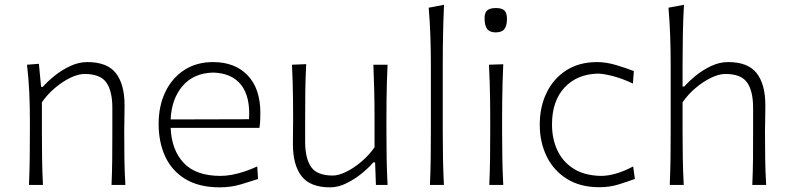

<svg xmlns="http://www.w3.org/2000/svg" viewBox="-20 -782 3342 812"><path d="M102.5 0H161.6Q158.7 -57.1 158 -109.9Q157.2 -162.6 157.2 -224.6V-349.6Q181.2 -383.8 213.1 -410.6Q245.1 -437.5 278.1 -453.4Q311 -469.2 337.9 -469.2Q404.3 -469.2 429.7 -433.1Q455.1 -397 455.1 -326.2V-224.6Q455.1 -162.6 454.6 -109.9Q454.1 -57.1 451.7 0H510.3Q506.8 -57.1 506.1 -110.1Q505.4 -163.1 505.4 -226.1Q505.4 -247.6 506.1 -275.9Q506.8 -304.2 506.8 -336.9Q506.8 -425.3 470.2 -472.4Q433.6 -519.5 349.1 -519.5Q312.5 -519.5 276.4 -502.4Q240.2 -485.4 210.2 -460.9Q180.2 -436.5 161.1 -414.6H153.8L144.5 -512.2L94.2 -508.3Q101.1 -450.7 103.8 -391.6Q106.4 -332.5 106.4 -277.3V-226.1Q106.4 -163.1 105.7 -110.1Q105 -57.1 102.5 0Z M909.7 10.3Q957 10.3 999.3 -2.4Q1041.5 -15.1 1071.3 -24.9L1067.9 -78.1Q1040.5 -65.4 1013.2 -56.4Q985.8 -47.4 960.4 -42.7Q935.1 -38.1 913.1 -38.1Q808.6 -38.1 757.1 -92.8Q705.6 -147.5 701.7 -241.2H1077.1Q1079.6 -255.9 1080.3 -271Q1081.1 -286.1 1081.1 -304.2Q1081.1 -407.2 1027.3 -463.4Q973.6 -519.5 880.9 -519.5Q811 -519.5 759.3 -485.8Q707.5 -452.1 679.2 -393.1Q650.9 -334 650.9 -257.8Q650.9 -180.2 679 -119.6Q707 -59.1 764.6 -24.4Q822.3 10.3 909.7 10.3ZM1033.2 -277.8 701.7 -276.9Q705.6 -364.3 752.4 -418.7Q799.3 -473.1 881.8 -475.1Q960.9 -472.7 1000 -422.6Q1039.1 -372.6 1033.2 -277.8Z M1376 10.3Q1410.6 10.3 1445.6 -7.1Q1480.5 -24.4 1510.3 -48.8Q1540 -73.2 1558.6 -95.2H1566.4L1569.8 0H1619.1Q1616.2 -57.1 1615.2 -110.1Q1614.3 -163.1 1614.3 -226.1V-278.3Q1614.3 -321.3 1614.7 -359.1Q1615.2 -397 1616.2 -433.6Q1617.2 -470.2 1619.1 -508.3H1559.1Q1561.5 -451.2 1562.7 -397.7Q1564 -344.2 1564 -282.2V-159.2Q1540.5 -125.5 1508.5 -98.4Q1476.6 -71.3 1444.3 -55.4Q1412.1 -39.6 1387.2 -39.6Q1320.8 -39.6 1295.7 -75.9Q1270.5 -112.3 1270.5 -183.1V-282.2Q1270.5 -344.2 1271.2 -398.9Q1272 -453.6 1274.9 -510.7L1214.8 -508.3Q1216.8 -470.2 1217.8 -433.6Q1218.8 -397 1219.2 -359.1Q1219.7 -321.3 1219.7 -278.3Q1219.7 -255.4 1219.2 -230.5Q1218.8 -205.6 1218.8 -172.4Q1218.8 -84 1255.4 -36.9Q1292 10.3 1376 10.3Z M1798.3 0H1857.4Q1854.5 -57.1 1853.5 -110.1Q1852.5 -163.1 1852.5 -226.1V-507.8Q1852.5 -574.2 1853.8 -636.5Q1855 -698.7 1857.9 -761.7L1793 -749.5Q1797.9 -693.4 1800 -633.3Q1802.2 -573.2 1802.2 -507.8V-226.1Q1802.2 -163.1 1801.5 -110.1Q1800.8 -57.1 1798.3 0Z M2049.3 0H2108.4Q2105.5 -57.1 2104.5 -110.1Q2103.5 -163.1 2103.5 -226.1V-277.3Q2103.5 -320.8 2104 -359.4Q2104.5 -397.9 2105.5 -434.8Q2106.4 -471.7 2108.4 -510.3L2047.9 -508.3Q2049.8 -470.2 2051 -433.6Q2052.2 -397 2052.7 -358.9Q2053.2 -320.8 2053.2 -277.3V-226.1Q2053.2 -163.1 2052.5 -110.1Q2051.8 -57.1 2049.3 0ZM2076.2 -645Q2102.1 -645 2113 -658.9Q2124 -672.9 2124 -702.1Q2124 -727.1 2113.3 -737.5Q2102.5 -748 2077.6 -748Q2052.2 -748 2040.8 -738.3Q2029.3 -728.5 2029.3 -705.6Q2029.3 -673.8 2040.3 -659.4Q2051.3 -645 2076.2 -645Z M2514.6 9.8Q2559.1 9.8 2598.4 -2.7Q2637.7 -15.1 2665 -25.4L2657.7 -78.1Q2621.1 -58.6 2586.4 -48.3Q2551.8 -38.1 2521 -38.1Q2451.7 -39.6 2406 -68.4Q2360.4 -97.2 2337.4 -146Q2314.5 -194.8 2314.5 -255.9Q2314.5 -354.5 2367.4 -411.6Q2420.4 -468.8 2509.3 -470.7Q2528.8 -470.7 2568.1 -461.2Q2607.4 -451.7 2656.7 -428.7L2660.6 -481.4Q2630.9 -493.2 2587.6 -506.3Q2544.4 -519.5 2505.4 -519.5Q2429.2 -519.5 2375 -484.6Q2320.8 -449.7 2291.7 -389.9Q2262.7 -330.1 2262.7 -254.9Q2262.7 -180.7 2292 -120.6Q2321.3 -60.5 2377.7 -25.4Q2434.1 9.8 2514.6 9.8Z M2812.5 0H2871.6Q2868.7 -57.1 2867.7 -109.9Q2866.7 -162.6 2866.7 -224.6V-349.6Q2890.6 -383.8 2922.6 -410.6Q2954.6 -437.5 2987.8 -453.4Q3021 -469.2 3047.9 -469.2Q3114.3 -469.2 3139.6 -433.1Q3165 -397 3165 -326.2V-224.6Q3165 -162.6 3164.6 -109.9Q3164.1 -57.1 3161.6 0H3220.2Q3216.8 -57.1 3216.1 -110.1Q3215.3 -163.1 3215.3 -226.1Q3215.3 -247.6 3216.1 -275.9Q3216.8 -304.2 3216.8 -336.9Q3216.8 -425.3 3180.2 -472.4Q3143.6 -519.5 3059.1 -519.5Q3022.9 -519.5 2987.3 -502.7Q2951.7 -485.8 2922.1 -461.7Q2892.6 -437.5 2874 -416H2866.7V-507.8Q2866.7 -574.2 2867.9 -636.5Q2869.1 -698.7 2872.6 -761.7L2807.1 -749.5Q2812 -693.4 2814.2 -633.3Q2816.4 -573.2 2816.4 -507.8V-226.1Q2816.4 -163.1 2815.7 -110.1Q2814.9 -57.1 2812.5 0Z"/></svg>

Font: Pinar VF
Style: Regular
Weight: 300
Designer: Amin Abedi
Version: Version 2.000